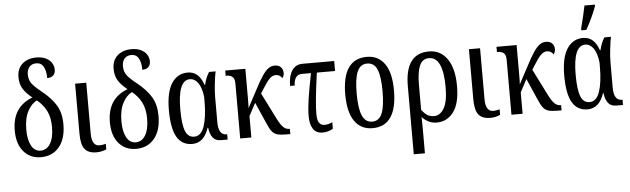

<svg xmlns="http://www.w3.org/2000/svg" viewBox="-58 -1024 4897 1492"><g transform="rotate(-5 2391.0 -278.0)"><path d="M42 -214Q42 -398 201 -458Q154 -495 130.5 -533Q107 -571 107 -625Q107 -691 149 -728Q191 -765 258 -765Q304 -765 334.5 -749Q365 -733 379 -709Q393 -685 393 -659Q393 -629 376 -613.5Q359 -598 329 -598Q329 -653 311 -686.5Q293 -720 253 -720Q220 -720 200.5 -698Q181 -676 181 -639Q181 -598 202 -569Q223 -540 280 -495Q351 -438 387 -378Q423 -318 423 -230Q423 -116 370 -53Q317 10 228 10Q144 10 93 -49.5Q42 -109 42 -214ZM333 -216Q333 -293 306.5 -344Q280 -395 234 -432Q192 -413 162 -357.5Q132 -302 132 -213Q132 -133 157.5 -87Q183 -41 229 -41Q277 -41 305 -87Q333 -133 333 -216Z M541 -145V-536H628V-139Q628 -90 643.5 -66Q659 -42 687 -42Q712 -42 738 -50V-7Q726 0 704 5Q682 10 661 10Q598 10 569.5 -25Q541 -60 541 -145Z M784 -214Q784 -398 943 -458Q896 -495 872.5 -533Q849 -571 849 -625Q849 -691 891 -728Q933 -765 1000 -765Q1046 -765 1076.5 -749Q1107 -733 1121 -709Q1135 -685 1135 -659Q1135 -629 1118 -613.5Q1101 -598 1071 -598Q1071 -653 1053 -686.5Q1035 -720 995 -720Q962 -720 942.5 -698Q923 -676 923 -639Q923 -598 944 -569Q965 -540 1022 -495Q1093 -438 1129 -378Q1165 -318 1165 -230Q1165 -116 1112 -53Q1059 10 970 10Q886 10 835 -49.5Q784 -109 784 -214ZM1075 -216Q1075 -293 1048.5 -344Q1022 -395 976 -432Q934 -413 904 -357.5Q874 -302 874 -213Q874 -133 899.5 -87Q925 -41 971 -41Q1019 -41 1047 -87Q1075 -133 1075 -216Z M1249 -267Q1249 -407 1294.5 -476.5Q1340 -546 1419 -546Q1465 -546 1495.5 -518Q1526 -490 1542 -440H1547Q1560 -497 1586 -536H1637Q1630 -504 1623 -444Q1616 -384 1616 -339V-141Q1616 -41 1679 -41H1684V0H1633Q1589 0 1568 -28Q1547 -56 1541 -105H1537Q1499 10 1408 10Q1328 10 1288.5 -57Q1249 -124 1249 -267ZM1531 -309V-348Q1522 -420 1495.5 -456.5Q1469 -493 1432 -493Q1338 -493 1338 -266Q1338 -150 1358.5 -97.5Q1379 -45 1428 -45Q1482 -45 1506.5 -117.5Q1531 -190 1531 -309Z M1782 -427Q1782 -467 1765 -481Q1748 -495 1720 -495H1712V-536H1869V-305Q1869 -239 1867 -229L1937 -360Q1974 -432 2000 -470.5Q2026 -509 2048.5 -525Q2071 -541 2098 -541Q2130 -541 2146.5 -523Q2163 -505 2163 -477Q2163 -459 2150 -438Q2131 -467 2100 -467Q2074 -467 2051.5 -444.5Q2029 -422 2000 -375L1974 -334L2080 -123Q2102 -80 2122 -60.5Q2142 -41 2168 -41H2173V0H2147Q2097 0 2072 -7Q2047 -14 2030 -35Q2013 -56 1993 -104L1922 -266L1869 -167V0H1782Z M2327 -125Q2327 -183 2338 -257Q2349 -331 2374 -458H2304Q2271 -458 2255.5 -434.5Q2240 -411 2240 -373H2204Q2204 -451 2233 -493.5Q2262 -536 2314 -536H2562V-458H2420Q2388 -232 2388 -139Q2388 -89 2403 -68.5Q2418 -48 2444 -48Q2476 -48 2506 -64V-13Q2472 10 2424 10Q2375 10 2351 -26Q2327 -62 2327 -125Z M2625 -269Q2625 -546 2817 -546Q2906 -546 2955.5 -476Q3005 -406 3005 -269Q3005 10 2814 10Q2724 10 2674.5 -60.5Q2625 -131 2625 -269ZM2916 -269Q2916 -384 2893 -439Q2870 -494 2815 -494Q2761 -494 2737.5 -439Q2714 -384 2714 -269Q2714 -153 2738 -97Q2762 -41 2816 -41Q2870 -41 2893 -97Q2916 -153 2916 -269Z M3115 -291Q3115 -546 3301 -546Q3392 -546 3444 -471Q3496 -396 3496 -258Q3496 -124 3446 -57Q3396 10 3314 10Q3251 10 3200 -43Q3202 -7 3202 49V240H3115ZM3407 -258Q3407 -494 3297 -494Q3245 -494 3223.5 -442.5Q3202 -391 3202 -293V-98Q3225 -69 3246 -55.5Q3267 -42 3299 -42Q3346 -42 3376.5 -94Q3407 -146 3407 -258Z M3613 -145V-536H3700V-139Q3700 -90 3715.5 -66Q3731 -42 3759 -42Q3784 -42 3810 -50V-7Q3798 0 3776 5Q3754 10 3733 10Q3670 10 3641.5 -25Q3613 -60 3613 -145Z M3898 -427Q3898 -467 3881 -481Q3864 -495 3836 -495H3828V-536H3985V-305Q3985 -239 3983 -229L4053 -360Q4090 -432 4116 -470.5Q4142 -509 4164.5 -525Q4187 -541 4214 -541Q4246 -541 4262.5 -523Q4279 -505 4279 -477Q4279 -459 4266 -438Q4247 -467 4216 -467Q4190 -467 4167.5 -444.5Q4145 -422 4116 -375L4090 -334L4196 -123Q4218 -80 4238 -60.5Q4258 -41 4284 -41H4289V0H4263Q4213 0 4188 -7Q4163 -14 4146 -35Q4129 -56 4109 -104L4038 -266L3985 -167V0H3898Z M4333 -267Q4333 -407 4378.5 -476.5Q4424 -546 4503 -546Q4549 -546 4579.5 -518Q4610 -490 4626 -440H4631Q4644 -497 4670 -536H4721Q4714 -504 4707 -444Q4700 -384 4700 -339V-141Q4700 -41 4763 -41H4768V0H4717Q4673 0 4652 -28Q4631 -56 4625 -105H4621Q4583 10 4492 10Q4412 10 4372.5 -57Q4333 -124 4333 -267ZM4615 -309V-348Q4606 -420 4579.5 -456.5Q4553 -493 4516 -493Q4422 -493 4422 -266Q4422 -150 4442.5 -97.5Q4463 -45 4512 -45Q4566 -45 4590.5 -117.5Q4615 -190 4615 -309ZM4496 -621Q4524 -729 4537 -796H4618V-784Q4585 -694 4535 -606H4496Z"/></g></svg>

Font: Noto Serif Cond
Style: Regular
Weight: 400
Width: 3
Designer: Monotype Design Team
Foundry: Monotype Imaging Inc.
Version: Version 1.001